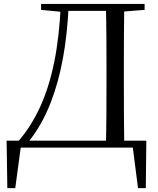

<svg xmlns="http://www.w3.org/2000/svg" viewBox="-20 -748 801 973"><path d="M17.2 205.4 13.5 -35.1H721.6L718.8 205.4H679.4L650.1 -23.5L678.8 0H60L88.4 -25.4L57.3 205.4ZM188.3 -698V-728H304.4V-687.6H296.2ZM304.4 -693V-728H563.7V-693ZM516.5 0Q518.7 -83.6 519.2 -169.9Q519.7 -256.1 519.7 -354.3V-385.1Q519.7 -474.3 519.2 -559.7Q518.7 -645 516.5 -728H609.6Q608.6 -645.2 608.1 -559.9Q607.6 -474.5 607.6 -385.1V-354.1Q607.6 -256.5 608.1 -170.3Q608.6 -84.1 609.6 0ZM563.7 -686.9V-728H712.8V-698L575.1 -686.9ZM74.7 -34.3Q139.1 -109.5 183.9 -207.4Q228.7 -305.3 254.9 -433.9Q281 -562.5 288.2 -728H328.4Q321.4 -573.4 298.7 -451.1Q276 -328.7 237.8 -230.5Q214.4 -169.8 185.3 -118.9Q156.2 -67.9 121.2 -25.6V-15.2Z"/></svg>

Font: Source Han Serif JP VF
Style: Regular
Weight: 250
Designer: Ryoko NISHIZUKA 西塚涼子 (kana & ideographs); Frank Grießhammer (Latin, Greek & Cyrillic); Wenlong ZHANG 张文龙 (bopomofo); San
Foundry: Adobe
Version: Version 2.001;hotconv 1.1.0;makeotfexe 2.6.0